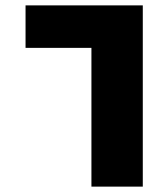

<svg xmlns="http://www.w3.org/2000/svg" viewBox="-20 -694 626 714"><path d="M320 -516H75V-674H511V0H320Z"/></svg>

Font: Noto Kufi Arabic Black
Style: Regular
Weight: 900
Designer: Monotype Design Team, David Williams, Khaled Hosny
Foundry: Google LLC
Version: Version 2.109; ttfautohint (v1.8.4.7-5d5b)